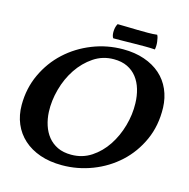

<svg xmlns="http://www.w3.org/2000/svg" viewBox="-122 -971 1083 1102"><g transform="rotate(15 419.5 -420.5)"><path d="M30 -263Q30 -362 69.5 -446.5Q109 -531 175.5 -592Q242 -653 329 -687.5Q416 -722 511 -722Q581 -722 637.5 -702.5Q694 -683 733.5 -648Q773 -613 794.5 -564Q816 -515 818 -457Q821 -351 782 -264.5Q743 -178 676 -116.5Q609 -55 522 -21.5Q435 12 342 12Q269 12 211.5 -8Q154 -28 113.5 -64.5Q73 -101 51.5 -151.5Q30 -202 30 -263ZM378 -60Q444 -60 496.5 -94.5Q549 -129 585.5 -184Q622 -239 641 -306.5Q660 -374 658 -440Q657 -484 645.5 -523Q634 -562 611.5 -591Q589 -620 555 -636.5Q521 -653 474 -653Q408 -653 354.5 -617Q301 -581 263.5 -525Q226 -469 207 -399.5Q188 -330 191 -264Q193 -223 205 -186Q217 -149 239.5 -121Q262 -93 296 -76.5Q330 -60 378 -60ZM442 -853Q467 -853 498 -852Q529 -851 560.5 -850.5Q592 -850 622.5 -850Q653 -850 677 -853Q681 -847 683.5 -836Q686 -825 687.5 -813Q689 -801 688.5 -789Q688 -777 686 -768Q658 -770 626.5 -770Q595 -770 563 -769.5Q531 -769 499 -768.5Q467 -768 439 -768Q435 -772 432.5 -781.5Q430 -791 430 -803Q430 -815 432.5 -828Q435 -841 442 -853Z"/></g></svg>

Font: Lusitana
Style: Bold Italic
Weight: 700
Designer: Ana Paula Megda
Foundry: Ana Paula Megda
Version: Version 1.000; ttfautohint (v1.1) -l 8 -r 50 -G 200 -x 14 -D